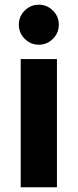

<svg xmlns="http://www.w3.org/2000/svg" viewBox="-20 -796 331 816"><path d="M222 0V-545H68V0ZM60 -691Q60 -656 85 -631Q110 -606 145 -606Q180 -606 205 -631Q230 -656 230 -691Q230 -726 205 -751Q180 -776 145 -776Q110 -776 85 -751Q60 -726 60 -691Z"/></svg>

Font: Secuela Black
Style: Regular
Weight: 900
Designer: Fernando Haro
Foundry: deFharo
Version: Version 1.704